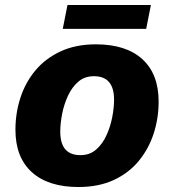

<svg xmlns="http://www.w3.org/2000/svg" viewBox="-20 -740 692 771"><path d="M42 -219Q42 -286 62 -347.5Q82 -409 122 -457Q162 -505 223 -533.5Q284 -562 365 -562Q486 -562 551.5 -502.5Q617 -443 617 -332Q617 -265 597 -203.5Q577 -142 537 -93.5Q497 -45 436.5 -17Q376 11 295 11Q174 11 108 -48.5Q42 -108 42 -219ZM222 -211Q222 -117 303 -117Q340 -117 365.5 -139Q391 -161 407 -195.5Q423 -230 430.5 -268.5Q438 -307 438 -340Q438 -434 357 -434Q320 -434 294.5 -412Q269 -390 253 -355.5Q237 -321 229.5 -282.5Q222 -244 222 -211ZM251 -720H586L567 -624H232Z"/></svg>

Font: Kufam
Style: Bold Italic
Weight: 700
Italic angle: -11°
Designer: Artur Schmal
Foundry: Original Type
Version: Version 1.301; ttfautohint (v1.8.3)